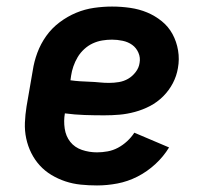

<svg xmlns="http://www.w3.org/2000/svg" viewBox="-20 -558 640 586"><path d="M276 8Q251 8 226.5 5.5Q202 3 179.5 -4.5Q157 -12 137 -24Q117 -36 101.5 -53Q86 -70 75.5 -91Q65 -112 60 -135.5Q55 -159 56 -183.5Q57 -208 61 -233L80 -343Q84 -370 94 -397Q104 -424 121 -448Q138 -472 162 -490Q186 -508 212.5 -519Q239 -530 267 -534Q295 -538 322 -538Q350 -538 377.5 -534Q405 -530 429 -520Q453 -510 473.5 -493.5Q494 -477 506.5 -454Q519 -431 523.5 -404Q528 -377 523 -350Q519 -326 507.5 -304Q496 -282 478 -264Q460 -246 438 -234.5Q416 -223 392 -216.5Q368 -210 345 -208Q322 -206 298 -206Q268 -206 238 -207Q208 -208 178 -212Q174 -189 177.5 -165.5Q181 -142 194.5 -125Q208 -108 230 -100.5Q252 -93 276 -93Q292 -93 308.5 -96Q325 -99 340 -107Q355 -115 368 -127Q381 -139 390 -153L496 -108Q479 -80 454 -57Q429 -34 399.5 -19Q370 -4 338.5 2Q307 8 276 8ZM313 -305Q328 -305 343 -307.5Q358 -310 371 -317.5Q384 -325 394 -338Q404 -351 406 -366Q409 -382 402.5 -397Q396 -412 383.5 -421Q371 -430 354.5 -433.5Q338 -437 322 -437Q307 -437 292 -434.5Q277 -432 263 -425.5Q249 -419 237 -408Q225 -397 217 -383.5Q209 -370 204 -355.5Q199 -341 197 -327L195 -313Q209 -311 224 -310Q239 -309 254 -308.5Q269 -308 283.5 -306.5Q298 -305 313 -305Z"/></svg>

Font: Iosevka Slab Extended
Style: Bold Italic
Weight: 700
Width: 7
Italic angle: -9°
Monospace: yes
Designer: Belleve Invis
Foundry: Belleve Invis
Version: Version 11.1.0; ttfautohint (v1.8.3)